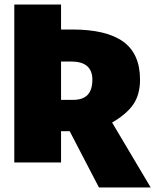

<svg xmlns="http://www.w3.org/2000/svg" viewBox="-20 -716 684 846"><path d="M287 -138H249V0H43V-696H249V-586H298Q449 -586 523 -532.5Q597 -479 597 -365Q597 -300 568 -257Q539 -214 474 -176L644 110H416ZM249 -276H303Q345 -276 366 -298Q387 -320 387 -365Q387 -445 293 -445H249Z"/></svg>

Font: Fira Sans Black
Style: Regular
Weight: 900
Designer: Carrois Corporate & Edenspiekermann AG
Foundry: Carrois Corporate GbR & Edenspiekermann AG
Version: Version 4.203